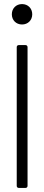

<svg xmlns="http://www.w3.org/2000/svg" viewBox="-20 -921 216 941"><path d="M88 -801C117 -801 138 -822 138 -851C138 -880 117 -901 88 -901C59 -901 38 -880 38 -851C38 -822 59 -801 88 -801ZM72 0H105C111 0 115 -4 115 -10V-690C115 -696 111 -700 105 -700H72C66 -700 62 -696 62 -690V-10C62 -4 66 0 72 0Z"/></svg>

Font: Barlow Condensed Light
Style: Regular
Weight: 300
Width: 3
Designer: Jeremy Tribby
Foundry: Tribby Type
Version: Version 1.422;hotconv 1.0.109;makeotfexe 2.5.65596